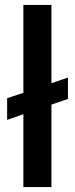

<svg xmlns="http://www.w3.org/2000/svg" viewBox="-20 -760 304 780"><path d="M256 -358 189 -335V0H75V-296L9 -273V-361L75 -383V-740H189V-422L256 -445Z"/></svg>

Font: Fz Poppins Med
Style: Regular
Weight: 500
Designer: Ninad Kale (Devanagari), Jonny Pinhorn (Latin)
Foundry: Indian Type Foundry
Version: Vit hóa bi Vntype.Com & FontZin.Com